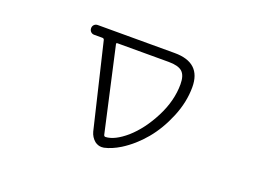

<svg xmlns="http://www.w3.org/2000/svg" viewBox="-85 -726 1169 883"><g transform="rotate(20 500.0 -284.5)"><path d="M375 -497.1Q368.2 -497.1 370.1 -490.2L461.9 -80.1Q463.9 -73.2 470.7 -73.2Q514.6 -75.2 570.3 -123Q627.9 -173.8 669.9 -255.9Q711.9 -337.9 711.9 -418.9Q711.9 -461.9 692.4 -479.5Q672.9 -497.1 626 -497.1ZM767.6 -424.8Q767.6 -351.6 736.8 -277.3Q706.1 -203.1 660.2 -147.9Q614.3 -92.8 556.6 -56.6Q516.6 -32.2 480.5 -24.4Q474.6 -23.4 468.8 -23.4Q451.2 -23.4 435.5 -35.2Q416 -51.8 409.2 -77.1L310.5 -490.2Q308.6 -497.1 300.8 -497.1H260.7Q251 -497.1 244.1 -503.9Q237.3 -510.7 237.3 -521.5Q237.3 -531.2 244.1 -538.1Q251 -544.9 261.7 -544.9H635.7Q636.7 -544.9 637.7 -544.9Q767.6 -544.9 767.6 -424.8Z"/></g></svg>

Font: Rounded-X Mgen+ 2m light
Style: Regular
Weight: 200
Designer: [Source Han Sans]
Ryoko NISHIZUKA  (kana & ideographs); Paul D. Hunt (Latin, Greek & Cyrillic); Wenlong ZHANG  (bopomofo
Version: Version 1.059.20150602